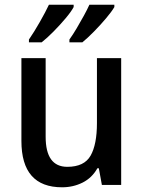

<svg xmlns="http://www.w3.org/2000/svg" viewBox="-20 -786 609 816"><path d="M495 -539V0H413L400 -71H394Q371 -30 331 -10Q291 10 244 10Q71 10 71 -187V-539H174V-205Q174 -77 266 -77Q338 -77 365 -124.5Q392 -172 392 -263V-539ZM466 -756Q455 -737 431 -708.5Q407 -680 379.5 -652Q352 -624 330 -606H275V-618Q290 -639 306 -666Q322 -693 336.5 -719.5Q351 -746 360 -766H466ZM293 -756Q283 -737 259.5 -709Q236 -681 208.5 -653Q181 -625 157 -606H103V-618Q125 -650 149.5 -693Q174 -736 188 -766H293Z"/></svg>

Font: Noto Sans Lao UI SemCond Med
Style: Regular
Weight: 500
Width: 4
Designer: Monotype Design Team
Foundry: Monotype Imaging Inc.
Version: Version 2.000; ttfautohint (v1.8.4.7-5d5b)